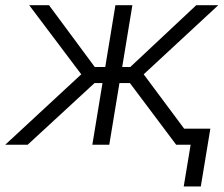

<svg xmlns="http://www.w3.org/2000/svg" viewBox="-44 -542 838 719"><path d="M-24.4 0 260.3 -263.7 65.4 -522.5H139.6L311 -291H350.1L388.2 -522.5H451.7L413.6 -291H443.8L690.9 -522.5H773.4L494.1 -263.7L690.4 0H615.7L442.4 -231H403.3L365.2 0H301.8L339.8 -231H310.1L59.6 0ZM644 156.2 669.9 0H628.4L638.2 -60.1H743.7L708 156.2Z"/></svg>

Font: Inter 28pt Light
Style: Italic
Weight: 300
Italic angle: -9.3988°
Designer: Rasmus Andersson
Foundry: rsms
Version: Version 4.001;git-66647c0bb